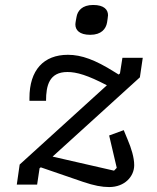

<svg xmlns="http://www.w3.org/2000/svg" viewBox="-20 -751 640 781"><path d="M424 9.9C487.6 9.9 525.9 -33.4 525.9 -79.2C525.9 -110.1 514.2 -148.1 499.3 -182.9L483.3 -221.6L424 -199.9L454.9 -68.2L443.9 -56.8L193.9 -114L549 -436.4L560.7 -516H478L468 -452.4L462.7 -447.8L444.2 -459.2C367.9 -507.1 311.8 -528.1 256.4 -528.1C157.3 -528.1 99.8 -465.6 99.8 -352.6V-340.9H167.3C167.3 -402.7 180 -458.1 254.3 -458.1C291.9 -458.1 336.6 -445 414.8 -404.1L60 -81.7L48.3 0H131L141 -66.8L146 -70.3L318.5 -11C362.6 3.9 394.5 9.9 424 9.9ZM286.6 -651.3C286.6 -629.3 302.6 -609.4 346.9 -609.4C392.4 -609.4 410.9 -633.5 415.5 -659.4C416.2 -666.5 419.4 -682.2 419.4 -688.9C419.4 -711.3 403.8 -730.8 359 -730.8C313.9 -730.8 295.1 -706.7 291.2 -681.5C289.8 -674 286.6 -658.4 286.6 -651.3Z"/></svg>

Font: Margiela Mono Italic Text It
Style: Regular
Weight: 400
Designer: Mike Abbink, Paul van der Laan, Pieter van Rosmalen
Foundry: Bold Monday
Version: Version 2.003 2021